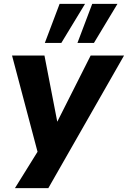

<svg xmlns="http://www.w3.org/2000/svg" viewBox="-20 -789 659 989"><path d="M57 180 190 -34 184 33 42 -503H209L275 -162L447 -503H619L229 180ZM379 -568 455 -769H585L464 -568ZM211 -568 287 -769H418L296 -568Z"/></svg>

Font: Nunito Sans 7pt ExtraBold
Style: Italic
Weight: 800
Italic angle: -9°
Designer: Vernon Adams
Foundry: Vernon Adams
Version: Version 3.101;gftools[0.9.27]